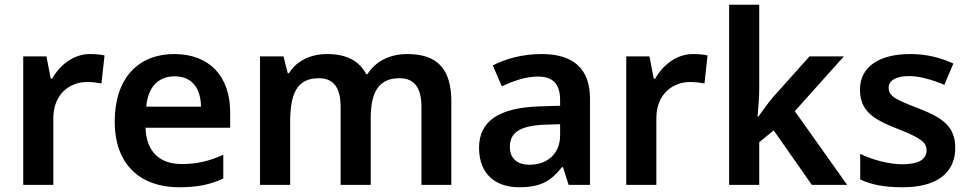

<svg xmlns="http://www.w3.org/2000/svg" viewBox="-20 -780 4093 810"><path d="M360 -552C289 -552 232 -505 200 -448H194L176 -542H78V0H205V-281C205 -386 277 -434 347 -434C371 -434 392 -431 408 -428L421 -546C405 -550 380 -552 360 -552Z M715 -552C565 -552 464 -452 464 -267C464 -82 576 10 735 10C816 10 868 -2 922 -27V-127C864 -101 814 -88 746 -88C650 -88 597 -144 594 -241H951V-306C951 -461 861 -552 715 -552ZM717 -458C792 -458 827 -405 828 -330H597C604 -413 648 -458 717 -458Z M1698 -552C1628 -552 1566 -524 1530 -467H1525C1496 -523 1442 -552 1360 -552C1289 -552 1231 -523 1199 -471H1194L1176 -542H1077V0H1204V-264C1204 -384 1232 -450 1325 -450C1387 -450 1417 -411 1417 -328V0H1544V-282C1544 -390 1577 -450 1665 -450C1727 -450 1758 -412 1758 -328V0H1884V-353C1884 -493 1821 -552 1698 -552Z M2265 -552C2184 -552 2113 -532 2059 -504L2097 -416C2145 -438 2197 -457 2249 -457C2308 -457 2343 -431 2343 -357V-334L2252 -331C2084 -325 2001 -268 2001 -157C2001 -43 2073 10 2170 10C2261 10 2304 -16 2351 -75H2355L2379 0H2469V-364C2469 -490 2399 -552 2265 -552ZM2277 -254 2343 -256V-210C2343 -128 2286 -85 2213 -85C2165 -85 2131 -109 2131 -160C2131 -218 2168 -249 2277 -254Z M2904 -552C2833 -552 2776 -505 2744 -448H2738L2720 -542H2622V0H2749V-281C2749 -386 2821 -434 2891 -434C2915 -434 2936 -431 2952 -428L2965 -546C2949 -550 2924 -552 2904 -552Z M3183 -400V-760H3056V0H3183V-180L3244 -230L3405 0H3554L3333 -311L3540 -542H3395L3242 -371C3224 -350 3193 -308 3180 -289H3176C3179 -322 3183 -370 3183 -400Z M4010 -156C4010 -247 3956 -283 3857 -322C3758 -360 3729 -374 3729 -410C3729 -440 3759 -459 3816 -459C3860 -459 3915 -443 3964 -422L4002 -512C3945 -538 3887 -552 3819 -552C3692 -552 3608 -500 3608 -402C3608 -313 3663 -277 3763 -238C3863 -199 3889 -180 3889 -146C3889 -109 3858 -87 3787 -87C3732 -87 3661 -105 3609 -131V-23C3658 0 3712 10 3789 10C3934 10 4010 -52 4010 -156Z"/></svg>

Font: Noto Sans Lao SemiBold
Style: Regular
Weight: 600
Designer: Monotype Design Team
Foundry: Monotype Imaging Inc.
Version: Version 2.003